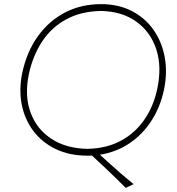

<svg xmlns="http://www.w3.org/2000/svg" viewBox="-20 -745 859 930"><path d="M403 9Q316.5 9 250 -23Q183.5 -55 141.5 -110.8Q99.5 -166.5 85.2 -239Q71 -311.5 88 -393Q110 -495 163.5 -569.5Q217 -644 295 -684.5Q373 -725 469 -725Q554 -725 618.8 -691.5Q683.5 -658 724.2 -599.5Q765 -541 778.2 -466.2Q791.5 -391.5 774 -309Q756 -225.5 713 -159.2Q670 -93 606.5 -50.5Q543 -8 464 4.5L512 48Q537.5 71 564.8 94.8Q592 118.5 627 147L589 165Q538.5 114.5 483 62L425.5 8.5Q414 9 403 9ZM403 -24Q498.5 -26 568.5 -65Q638.5 -104 682 -169.5Q725.5 -235 742 -316Q764.5 -422.5 736.8 -506.8Q709 -591 639.8 -640.5Q570.5 -690 469 -692Q371.5 -690 300.5 -651.2Q229.5 -612.5 184.5 -544.5Q139.5 -476.5 120 -387Q98 -282 127.8 -200.8Q157.5 -119.5 228.8 -72.8Q300 -26 403 -24Z"/></svg>

Font: Commissioner Flair Thin
Style: Italic
Weight: 100
Italic angle: -12°
Designer: Kostas Bartsokas
Foundry: Kostas Bartsokas
Version: Version 1.000; ttfautohint (v1.8.3)